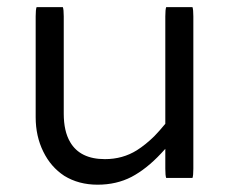

<svg xmlns="http://www.w3.org/2000/svg" viewBox="-20 -504 635 528"><path d="M80.6 -484.4Q78.1 -478 78.1 -459V-181.6Q78.1 -129.4 99.1 -86.9Q119.6 -44.9 156.7 -20.5Q196.3 3.9 248.3 3.9Q300.3 3.9 341.8 -17.6Q383.3 -39.6 422.9 -82L434.6 -94.7V-40Q434.6 -21 437 -14.6H509.3Q511.7 -21 511.7 -40V-459Q511.7 -478 509.3 -484.4H437Q434.6 -478 434.6 -459V-163.6Q418.5 -144 404.3 -129.4Q380.4 -106 356.4 -90.8Q317.4 -66.4 268.6 -66.4Q200.2 -66.4 172.9 -113.3Q155.3 -143.1 155.3 -191.4V-459Q155.3 -478 152.8 -484.4Z"/></svg>

Font: YuPearl-Light
Style: Light
Weight: 300
Designer: Max Yao
Foundry: Max-Everyday
Version: Version 1.011; ttfautohint (v1.8.3)